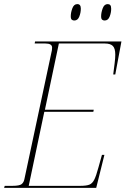

<svg xmlns="http://www.w3.org/2000/svg" viewBox="-31 -916 612 936"><path d="M-11 0 -8 -10H30Q64 -10 74.5 -18.5Q85 -27 88 -43L222 -671Q223 -678 223 -684Q223 -704 190 -704H138L140 -714H561L531 -553H521Q525 -585 528 -609Q531 -633 531 -650Q531 -680 519 -692Q507 -704 480 -704H256L188 -381H426L424 -371H185L109 -10H360Q389 -10 404 -15.5Q419 -21 428.5 -40Q438 -59 449 -100L466 -161H478L438 0ZM479 -816Q472 -816 467 -820Q462 -824 462 -837Q462 -854 469.5 -875Q477 -896 494 -896Q502 -896 506.5 -891Q511 -886 511 -873Q511 -854 503.5 -835Q496 -816 479 -816ZM331 -816Q324 -816 319 -820Q314 -824 314 -837Q314 -854 321.5 -875Q329 -896 346 -896Q363 -896 363 -874Q363 -854 355.5 -835Q348 -816 331 -816Z"/></svg>

Font: Noto Serif Display SemiCondensed Thin
Style: Italic
Weight: 100
Width: 4
Italic angle: -12°
Designer: Monotype Design Team
Foundry: Monotype Imaging Inc.
Version: Version 2.009